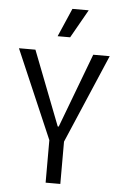

<svg xmlns="http://www.w3.org/2000/svg" viewBox="-59 -921 607 963"><g transform="rotate(5 244.5 -440.0)"><path d="M208 0V-214L16 -660H99L244 -286H249L390 -660H473L282 -213V0ZM267 -737H204L266 -880H348Z"/></g></svg>

Font: Bricolage Grotesque SemiCondensed Light
Style: Regular
Weight: 300
Width: 4
Designer: Mathieu Triay
Foundry: Atelier Triay
Version: Version 1.000;gftools[0.9.30]